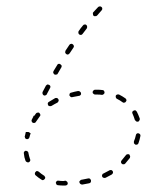

<svg xmlns="http://www.w3.org/2000/svg" viewBox="-20 -568 474 595"><path d="M177 7H182Q185 7 188 5Q190 3 190 0Q190 -2 189 -3Q189 -4 188 -5Q187 -6 185 -7Q184 -8 182 -8L177 -7Q169 -7 162 -8Q159 -9 156 -7Q154 -5 153 -2Q153 0 154 1Q154 2 155 4Q156 5 157 5Q158 6 160 6Q169 7 177 7ZM259 -1Q260 -2 261 -3Q262 -5 262 -6Q262 -8 262 -9Q261 -12 259 -14Q256 -16 253 -15Q243 -13 233 -11Q231 -11 230 -10Q229 -9 228 -8Q227 -7 226 -6Q226 -4 226 -3Q227 0 229 2Q232 4 235 4Q246 2 256 0Q258 -1 259 -1ZM114 -10Q117 -11 119 -14Q120 -15 120 -16Q120 -18 120 -19Q119 -21 118 -22Q118 -23 116 -24Q108 -29 100 -36Q99 -37 98 -37Q96 -38 95 -38Q93 -38 92 -37Q91 -36 90 -35Q88 -33 88 -30Q88 -27 90 -25Q99 -17 109 -11Q111 -9 114 -10ZM330 -32Q331 -35 329 -38Q328 -39 327 -40Q326 -41 324 -41Q323 -41 321 -41Q320 -41 319 -40Q310 -35 300 -30Q299 -30 298 -29Q297 -28 297 -26Q296 -25 296 -23Q296 -22 297 -20Q298 -18 301 -17Q304 -16 307 -17Q317 -22 326 -27Q329 -29 330 -32ZM383 -81Q384 -82 383 -84Q383 -85 382 -87Q382 -88 381 -89Q378 -91 375 -90Q372 -90 370 -87Q364 -79 357 -71Q355 -69 355 -66Q355 -63 357 -61Q358 -60 360 -59Q361 -59 363 -59Q364 -59 365 -59Q367 -60 368 -61Q375 -69 382 -78Q383 -79 383 -81ZM63 -66Q66 -64 69 -65Q72 -66 73 -69Q75 -72 73 -75Q70 -84 68 -94Q68 -96 67 -97Q67 -98 65 -99Q64 -100 63 -100Q61 -101 60 -101Q57 -100 55 -98Q53 -95 54 -92Q55 -80 59 -70Q60 -67 63 -66ZM414 -152Q412 -154 409 -155Q408 -155 407 -155Q405 -155 404 -154Q403 -153 402 -152Q401 -150 401 -149Q399 -139 395 -130Q395 -128 395 -127Q395 -125 395 -124Q396 -123 397 -122Q398 -121 399 -120Q402 -119 405 -120Q408 -121 409 -124Q413 -135 415 -146Q416 -149 414 -152ZM57 -146Q56 -145 57 -143Q57 -142 58 -140Q58 -139 60 -138Q61 -137 62 -137Q65 -136 68 -138Q70 -139 71 -142L72 -145Q72 -145 72 -145Q72 -146 72 -146Q73 -150 75 -155Q74 -155 73 -156Q71 -158 68 -159Q65 -159 62 -159Q61 -159 60 -159Q58 -152 57 -146ZM83 -209Q83 -208 83 -208Q83 -207 84 -207Q84 -207 84 -207Q81 -203 79 -198Q77 -196 78 -193Q78 -190 81 -188Q82 -187 84 -187Q85 -187 87 -187Q88 -187 89 -188Q91 -189 91 -190Q97 -199 103 -207Q104 -208 105 -210Q105 -211 105 -213Q105 -214 104 -215Q103 -217 102 -218Q100 -220 97 -219Q94 -219 92 -217Q89 -213 86 -209Q84 -209 83 -209ZM402 -224Q401 -225 400 -226Q398 -226 397 -226Q395 -226 394 -225Q391 -224 390 -221Q389 -218 391 -215Q395 -206 398 -196Q399 -195 400 -194Q401 -193 402 -192Q403 -191 405 -191Q406 -191 408 -191Q411 -192 412 -195Q414 -198 413 -201Q409 -212 404 -222Q403 -223 402 -224ZM128 -248Q128 -245 129 -242Q130 -241 131 -240Q133 -239 134 -239Q135 -239 137 -239Q138 -239 140 -240Q148 -245 158 -250Q159 -251 160 -252Q161 -253 161 -254Q162 -256 162 -257Q162 -259 161 -260Q160 -263 157 -264Q154 -265 151 -264Q141 -258 131 -252Q129 -251 128 -248ZM343 -275Q340 -274 339 -272Q338 -269 339 -266Q340 -263 342 -262Q352 -257 360 -251Q361 -250 362 -250Q364 -249 365 -250Q367 -250 368 -251Q369 -251 370 -253Q372 -255 372 -258Q371 -261 369 -263Q359 -270 349 -275Q346 -276 343 -275ZM196 -278Q195 -275 195 -272Q196 -271 197 -270Q197 -268 199 -268Q200 -267 201 -267Q203 -266 204 -267Q214 -269 225 -271Q228 -271 230 -274Q232 -276 231 -279Q231 -282 228 -284Q226 -286 222 -286Q211 -284 201 -281Q198 -281 196 -278ZM112 -277Q111 -280 112 -283L122 -302Q122 -303 124 -304Q125 -305 126 -306Q127 -306 129 -306Q130 -306 132 -305Q135 -304 136 -301Q137 -298 135 -295L125 -276Q125 -276 125 -275Q125 -275 125 -275Q122 -273 120 -272Q119 -272 118 -272Q116 -272 115 -273Q113 -274 112 -277ZM282 -290H275Q272 -290 270 -288Q267 -286 267 -282Q267 -279 270 -277Q272 -275 275 -275H282Q289 -275 296 -274Q299 -274 301 -276Q304 -278 304 -281Q304 -284 302 -287Q300 -289 297 -289Q289 -290 282 -290ZM145 -345Q145 -343 145 -342Q146 -340 147 -339Q148 -338 149 -337Q152 -336 155 -337Q158 -337 159 -340L170 -359Q171 -360 171 -362Q171 -363 171 -365Q170 -366 169 -367Q168 -368 167 -369Q164 -371 161 -370Q158 -369 157 -366L146 -348Q145 -346 145 -345ZM182 -405Q183 -402 186 -400Q187 -400 189 -399Q190 -399 191 -399Q193 -400 194 -401Q195 -402 196 -403Q202 -412 208 -421Q208 -422 209 -424Q209 -425 209 -426Q208 -428 207 -429Q207 -430 205 -431Q203 -433 200 -432Q197 -432 195 -429Q189 -420 183 -411Q182 -408 182 -405ZM223 -466Q223 -463 226 -461Q227 -461 228 -460Q230 -460 231 -460Q233 -460 234 -461Q235 -462 236 -463Q243 -472 249 -480Q250 -482 250 -483Q250 -484 250 -486Q250 -487 249 -489Q248 -490 247 -491Q245 -493 242 -492Q239 -492 237 -489Q230 -481 224 -472Q222 -469 223 -466ZM268 -525Q268 -521 270 -519Q271 -518 273 -518Q274 -517 275 -518Q277 -518 278 -518Q280 -519 281 -520Q288 -528 295 -536Q297 -538 297 -541Q297 -544 295 -546Q294 -547 292 -548Q291 -548 289 -548Q288 -548 287 -548Q285 -547 284 -546Q277 -539 269 -530Q267 -528 268 -525Z"/></svg>

Font: FRB American Cursive Dashed Extralight
Style: Italic
Weight: 200
Italic angle: -25°
Version: Version 2.0;Modular Font Editor K font №1